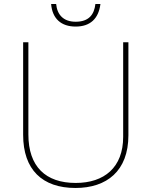

<svg xmlns="http://www.w3.org/2000/svg" viewBox="-20 -924 752 954"><path d="M479 -904H454C448 -851 421 -816 356 -816C295 -816 264 -851 259 -904H234C240 -831 284 -792 356 -792C428 -792 470 -831 479 -904ZM618 -252V-714H592V-244C592 -92 498 -15 356 -15C207 -15 121 -96 121 -256V-714H95V-254C95 -81 190 10 355 10C510 10 618 -74 618 -252Z"/></svg>

Font: Noto Sans Meetei Mayek Thin
Style: Regular
Weight: 100
Designer: Monotype Design Team and Neelakash Kshetrimayum
Foundry: Monotype Imaging Inc.
Version: Version 2.002